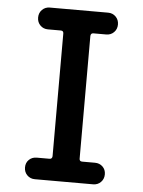

<svg xmlns="http://www.w3.org/2000/svg" viewBox="-53 -772 605 814"><g transform="rotate(5 250.0 -365.0)"><path d="M180.7 -91.8Q191.4 -91.8 192.4 -103.5V-626Q192.4 -637.7 180.7 -637.7H126Q106.4 -637.7 93.3 -650.9Q80.1 -664.1 80.1 -684.1Q80.1 -704.1 93.3 -717.3Q106.4 -730.5 126 -730.5H374Q393.6 -730.5 406.7 -717.3Q419.9 -704.1 419.9 -684.1Q419.9 -664.1 406.7 -650.9Q393.6 -637.7 374 -637.7H319.3Q308.6 -637.7 307.6 -626V-103.5Q307.6 -91.8 319.3 -91.8H374Q393.6 -91.8 406.7 -79.1Q419.9 -66.4 419.9 -46.4Q419.9 -26.4 406.7 -13.2Q393.6 0 374 0H126Q106.4 0 93.3 -13.2Q80.1 -26.4 80.1 -46.4Q80.1 -66.4 93.3 -79.1Q106.4 -91.8 126 -91.8Z"/></g></svg>

Font: Rounded-X Mgen+ 2m medium
Style: Regular
Weight: 500
Designer: [Source Han Sans]
Ryoko NISHIZUKA  (kana & ideographs); Paul D. Hunt (Latin, Greek & Cyrillic); Wenlong ZHANG  (bopomofo
Version: Version 1.059.20150602